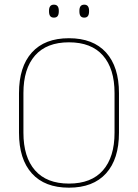

<svg xmlns="http://www.w3.org/2000/svg" viewBox="-20 -816 606 844"><path d="M283 9Q176.5 9 120 -53.8Q63.5 -116.5 63.5 -232.5V-406.5Q63.5 -522.5 120 -585.2Q176.5 -648 283 -648Q389.5 -648 446.2 -585.2Q503 -522.5 503 -406.5V-232.5Q503 -116.5 446.2 -53.8Q389.5 9 283 9ZM283 -9Q381.5 -9 432.5 -67.2Q483.5 -125.5 483.5 -232.5V-407Q483.5 -514 432.5 -572Q381.5 -630 283 -630Q185 -630 134 -572Q83 -514 83 -407V-232.5Q83 -125.5 134 -67.2Q185 -9 283 -9ZM217 -738.5Q206 -738.5 200.8 -745.2Q195.5 -752 195.5 -766V-769Q195.5 -782 200.8 -788.8Q206 -795.5 217 -795.5Q228 -795.5 233.2 -788.8Q238.5 -782 238.5 -769V-766Q238.5 -752 233.2 -745.2Q228 -738.5 217 -738.5ZM350.5 -738.5Q339.5 -738.5 334.2 -745.2Q329 -752 329 -766V-769Q329 -782 334.2 -788.8Q339.5 -795.5 350.5 -795.5Q361 -795.5 366.2 -788.8Q371.5 -782 371.5 -769V-766Q371.5 -752 366.2 -745.2Q361 -738.5 350.5 -738.5Z"/></svg>

Font: Anek Tamil Medium Thin
Style: Regular
Weight: 250
Version: Version 1.003